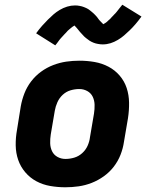

<svg xmlns="http://www.w3.org/2000/svg" viewBox="-20 -785 640 813"><path d="M257 8Q224 8 192.5 2.5Q161 -3 134 -17.5Q107 -32 87 -55.5Q67 -79 57 -108Q47 -137 46.5 -169.5Q46 -202 52 -235L68 -335Q73 -363 83.5 -390Q94 -417 112 -440.5Q130 -464 154 -481.5Q178 -499 205.5 -509.5Q233 -520 260.5 -524Q288 -528 316 -528Q349 -528 380.5 -522.5Q412 -517 439.5 -502.5Q467 -488 487 -464.5Q507 -441 516.5 -412Q526 -383 526.5 -350.5Q527 -318 522 -285L505 -185Q501 -157 490.5 -130Q480 -103 462 -79.5Q444 -56 419.5 -38.5Q395 -21 368 -10.5Q341 0 313 4Q285 8 257 8ZM257 -112Q276 -112 294.5 -117.5Q313 -123 328 -136.5Q343 -150 351 -168Q359 -186 361 -204L378 -304Q381 -323 380.5 -341.5Q380 -360 372.5 -375.5Q365 -391 349.5 -399.5Q334 -408 316 -408Q297 -408 278.5 -402.5Q260 -397 245.5 -383.5Q231 -370 223 -352Q215 -334 212 -316L195 -216Q192 -197 192.5 -178.5Q193 -160 200.5 -144.5Q208 -129 223.5 -120.5Q239 -112 257 -112ZM214 -593 133 -644Q146 -662 158.5 -676Q171 -690 183 -702Q195 -714 206.5 -724Q218 -734 233 -743Q248 -752 264.5 -757Q281 -762 298 -762Q303 -762 308 -761.5Q313 -761 317.5 -760Q322 -759 326.5 -758Q331 -757 335.5 -755Q340 -753 345 -751Q350 -749 353.5 -746.5Q357 -744 361 -741Q365 -738 369 -734.5Q373 -731 376.5 -728Q380 -725 383 -721.5Q386 -718 389 -715Q392 -712 394 -708.5Q396 -705 400 -700.5Q404 -696 407.5 -692.5Q411 -689 414.5 -685.5Q418 -682 417 -681Q417 -680 416 -680H414Q414 -681 418 -683Q422 -685 425 -687Q428 -689 432 -692Q436 -695 437.5 -697Q439 -699 441 -700.5Q443 -702 445.5 -704Q448 -706 449.5 -708.5Q451 -711 453.5 -713Q456 -715 458.5 -718Q461 -721 463.5 -723.5Q466 -726 469 -729Q472 -732 474.5 -735.5Q477 -739 480 -742.5Q483 -746 485.5 -749.5Q488 -753 491.5 -757Q495 -761 498 -765L579 -715Q566 -697 553.5 -682.5Q541 -668 529 -656.5Q517 -645 505.5 -635Q494 -625 479 -616Q464 -607 448 -602Q432 -597 415 -597Q410 -597 405 -597.5Q400 -598 395 -599Q390 -600 385.5 -601Q381 -602 376.5 -604Q372 -606 367.5 -608Q363 -610 359.5 -612.5Q356 -615 352 -618Q348 -621 344 -624Q340 -627 336.5 -630.5Q333 -634 330 -637.5Q327 -641 324 -644Q321 -647 318.5 -650Q316 -653 312 -658Q308 -663 305 -666.5Q302 -670 298.5 -673.5Q295 -677 295 -678Q295 -679 296 -679L298 -678L294 -676Q290 -674 287.5 -672Q285 -670 280.5 -666.5Q276 -663 274.5 -661.5Q273 -660 271 -658.5Q269 -657 267 -655Q265 -653 263 -650.5Q261 -648 258.5 -645.5Q256 -643 253.5 -640.5Q251 -638 248.5 -635Q246 -632 243 -629Q240 -626 237.5 -623Q235 -620 232 -616.5Q229 -613 226.5 -609Q224 -605 221 -601.5Q218 -598 214 -593Z"/></svg>

Font: Iosevka Aile Heavy
Style: Italic
Weight: 900
Italic angle: -9°
Designer: Belleve Invis
Foundry: Belleve Invis
Version: Version 31.1.0; ttfautohint (v1.8.4)